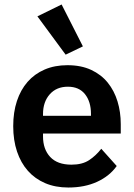

<svg xmlns="http://www.w3.org/2000/svg" viewBox="-20 -825 598 857"><path d="M285 12Q227 12 181.5 -7.5Q136 -27 104.5 -62.5Q73 -98 56 -148.5Q39 -199 39 -262Q39 -324 55.5 -374Q72 -424 103 -459.5Q134 -495 179 -514.5Q224 -534 281 -534Q342 -534 387 -513Q432 -492 461 -456Q490 -420 504.5 -372.5Q519 -325 519 -271V-229H172V-216Q172 -159 204 -124.5Q236 -90 299 -90Q347 -90 377.5 -110Q408 -130 432 -161L501 -84Q469 -39 413.5 -13.5Q358 12 285 12ZM283 -438Q232 -438 202 -404Q172 -370 172 -316V-308H386V-317Q386 -371 359.5 -404.5Q333 -438 283 -438ZM147 -752 255 -805 350 -618 273 -581Z"/></svg>

Font: IBM Plex Sans Thai SemiBold
Style: Regular
Weight: 600
Designer: Mike Abbink, Paul van der Laan, Pieter van Rosmalen, Ben Mitchell, Mark Frömberg
Foundry: Bold Monday
Version: Version 1.1